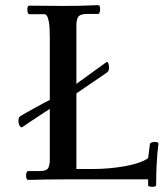

<svg xmlns="http://www.w3.org/2000/svg" viewBox="-20 -695 647 744"><path d="M276 -370 392 -454Q397 -457 400 -449Q403 -441 402.5 -430Q402 -419 393 -413L276 -333V-40H334Q403 -40 464 -51Q525 -62 554 -82L561 -137Q562 -141 567.5 -143Q573 -145 580 -145Q595 -145 594 -137Q589 -100 587 -58Q585 -16 585 22Q585 29 570 29Q564 29 559 27.5Q554 26 554 22V0H229Q187 0 162 0.5Q137 1 121 1.5Q105 2 89 2Q85 2 83 -3Q81 -8 81 -14Q81 -21 83 -26.5Q85 -32 89 -32H132Q158 -32 165.5 -42Q173 -52 173 -78V-273Q160 -265 136 -249Q112 -233 91.5 -219.5Q71 -206 66 -202Q60 -200 55.5 -209Q51 -218 51.5 -229.5Q52 -241 59 -245Q65 -249 81 -258Q97 -267 116 -277.5Q135 -288 151 -296.5Q167 -305 173 -308V-552Q173 -591 169.5 -609.5Q166 -628 161.5 -634Q157 -640 152 -640H94Q86 -640 86 -659Q86 -664 87.5 -668.5Q89 -673 94 -673Q126 -673 158 -672.5Q190 -672 220 -672Q263 -672 287.5 -672.5Q312 -673 328 -674Q344 -675 360 -675Q365 -675 366.5 -670Q368 -665 368 -659Q368 -652 366 -646.5Q364 -641 360 -641H317Q292 -641 284 -631Q276 -621 276 -595Z"/></svg>

Font: Sedan SC
Style: Regular
Weight: 400
Designer: Sebastian Salazar
Foundry: Sebastian Salazar
Version: Version 1.100; ttfautohint (v1.8.4.7-5d5b)